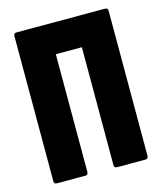

<svg xmlns="http://www.w3.org/2000/svg" viewBox="-101 -730 679 805"><g transform="rotate(-15 238.5 -327.5)"><path d="M45 0Q34 0 34 -14V-642Q34 -655 46 -655H431Q443 -655 443 -642V-14Q443 0 431 0H307Q295 0 295 -13V-524H182V-15Q182 0 172 0Z"/></g></svg>

Font: Sofia Sans Extra Condensed Black
Style: Regular
Weight: 900
Designer: Botio Nikoltchev, Ani Petrova
Foundry: lettersoup
Version: Version 4.101